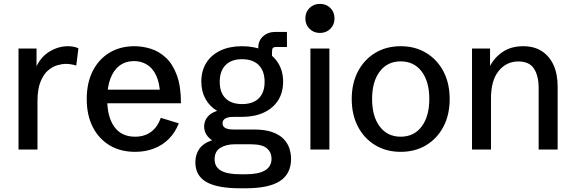

<svg xmlns="http://www.w3.org/2000/svg" viewBox="-20 -781 3000 1003"><path d="M76.7 0V-527.3H170.9V-413.6L167.5 -427.2Q191.4 -482.9 238 -511.2Q284.7 -539.6 334.5 -539.6Q348.6 -539.6 362.8 -537.1Q377 -534.7 389.6 -528.8L378.4 -438.5Q350.6 -447.3 323.2 -447.3Q304.7 -447.3 279.5 -440.2Q254.4 -433.1 231 -413.1Q207.5 -393.1 191.7 -354.2Q175.8 -315.4 175.8 -252.4V0Z M685.5 12.2Q609.4 12.2 552.7 -21.7Q496.1 -55.7 464.6 -117.4Q433.1 -179.2 433.1 -263.7Q433.1 -348.1 464.4 -409.9Q495.6 -471.7 551.8 -505.6Q607.9 -539.6 682.6 -539.6Q725.1 -539.6 768.1 -526.1Q811 -512.7 846.7 -479.5Q882.3 -446.3 903.8 -388.4Q925.3 -330.6 925.3 -241.7H497.1V-312.5H838.4L816.9 -283.2Q814.5 -347.7 795.7 -387Q776.9 -426.3 746.8 -444.1Q716.8 -461.9 680.7 -461.9Q636.2 -461.9 604.7 -438.2Q573.2 -414.6 556.6 -370.1Q540 -325.7 540 -262.7Q540 -169.9 577.4 -118.4Q614.7 -66.9 685.1 -66.9Q734.9 -66.9 769 -92Q803.2 -117.2 819.8 -165.5L914.1 -136.7Q895 -88.4 861.8 -55.2Q828.6 -22 783.7 -4.9Q738.8 12.2 685.5 12.2Z M1235.4 202.6Q1114.7 202.6 1057.6 169.4Q1000.5 136.2 1000.5 66.9Q1000.5 26.9 1021 -2.9Q1041.5 -32.7 1087.9 -48.3Q1069.3 -60.1 1057.9 -78.6Q1046.4 -97.2 1046.4 -120.1Q1046.4 -148.4 1064 -170.2Q1081.5 -191.9 1114.3 -201.7Q1075.2 -225.1 1053.5 -264.2Q1031.7 -303.2 1031.7 -354.5Q1031.7 -411.1 1057.6 -452.6Q1083.5 -494.1 1131.3 -516.8Q1179.2 -539.6 1244.6 -539.6Q1310.1 -539.6 1358.2 -516.8Q1406.2 -494.1 1432.6 -452.4Q1459 -410.6 1459 -353.5Q1459 -297.4 1432.6 -256.3Q1406.2 -215.3 1357.9 -192.9Q1309.6 -170.4 1243.2 -170.4H1200.7Q1142.6 -170.4 1142.6 -136.7Q1142.6 -104.5 1199.2 -104.5H1305.2Q1365.2 -104.5 1403.3 -90.6Q1441.4 -76.7 1462.6 -54Q1483.9 -31.2 1492.2 -4.4Q1500.5 22.5 1500.5 48.8Q1500.5 127 1442.4 164.8Q1384.3 202.6 1262.7 202.6ZM1236.3 129.4H1263.2Q1398.4 129.4 1398.4 48.3Q1398.4 15.1 1374.3 -6.1Q1350.1 -27.3 1290.5 -27.3H1205.6Q1162.1 -27.3 1131.6 -9Q1101.1 9.3 1101.1 51.3Q1101.1 90.8 1134 110.1Q1167 129.4 1236.3 129.4ZM1244.6 -237.3Q1301.3 -237.3 1331.8 -267.3Q1362.3 -297.4 1362.3 -353.5Q1362.3 -409.7 1331.8 -440.7Q1301.3 -471.7 1244.6 -471.7Q1188.5 -471.7 1158.2 -440.9Q1127.9 -410.2 1127.9 -353.5Q1127.9 -297.4 1158.2 -267.3Q1188.5 -237.3 1244.6 -237.3ZM1329.1 -478.5V-531.2Q1329.1 -568.8 1354.7 -591.6Q1380.4 -614.3 1418.9 -614.3H1479V-535.6H1425.3Q1410.2 -535.6 1405.5 -530.3Q1400.9 -524.9 1400.9 -508.8V-478.5Z M1601.6 0V-527.3H1700.7V0ZM1651.4 -608.9Q1618.7 -608.9 1596.9 -630.6Q1575.2 -652.3 1575.2 -684.6Q1575.2 -717.8 1596.9 -739.3Q1618.7 -760.7 1651.4 -760.7Q1684.1 -760.7 1705.8 -739.3Q1727.5 -717.8 1727.5 -684.6Q1727.5 -652.3 1705.8 -630.6Q1684.1 -608.9 1651.4 -608.9Z M2073.2 12.2Q1997.6 12.2 1939.7 -22.9Q1881.8 -58.1 1849.6 -120.1Q1817.4 -182.1 1817.4 -263.7Q1817.4 -345.2 1849.6 -407.2Q1881.8 -469.2 1939.7 -504.4Q1997.6 -539.6 2073.2 -539.6Q2148.9 -539.6 2206.8 -504.4Q2264.6 -469.2 2296.9 -407.2Q2329.1 -345.2 2329.1 -263.7Q2329.1 -182.1 2296.9 -120.1Q2264.6 -58.1 2206.8 -22.9Q2148.9 12.2 2073.2 12.2ZM2073.2 -66.9Q2142.6 -66.9 2182.6 -119.9Q2222.7 -172.9 2222.7 -263.7Q2222.7 -355 2182.6 -407.7Q2142.6 -460.4 2073.2 -460.4Q2003.9 -460.4 1963.9 -407.7Q1923.8 -355 1923.8 -263.7Q1923.8 -172.9 1963.9 -119.9Q2003.9 -66.9 2073.2 -66.9Z M2445.8 0V-527.3H2540V-407.7L2536.6 -429.2Q2558.6 -476.6 2603.5 -508.1Q2648.4 -539.6 2712.9 -539.6Q2770.5 -539.6 2810.5 -513.7Q2850.6 -487.8 2871.8 -440.9Q2893.1 -394 2893.1 -329.1V0H2793.9V-321.8Q2793.9 -384.8 2769.5 -422.4Q2745.1 -460 2688 -460Q2625.5 -460 2585.2 -410.6Q2544.9 -361.3 2544.9 -266.6V0Z"/></svg>

Font: Schibsted Grotesk Medium
Style: Regular
Weight: 500
Designer: Bakken & Baeck AS, Henrik Kongsvoll
Foundry: Schibsted ASA
Version: Version 1.100;gftools[0.9.25]